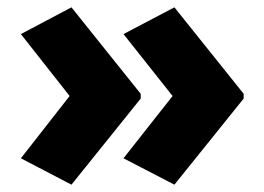

<svg xmlns="http://www.w3.org/2000/svg" viewBox="-20 -543 721 524"><path d="M645 -274 456 -39 317 -111 451 -281 317 -450 456 -523 645 -287ZM364 -274 175 -39 37 -111 170 -281 37 -450 175 -523 364 -287Z"/></svg>

Font: Noto Sans Thaana Black
Style: Regular
Weight: 900
Designer: David Williams
Foundry: Google Inc.
Version: Version 3.001; ttfautohint (v1.8.4.7-5d5b)